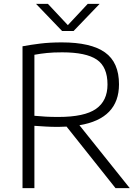

<svg xmlns="http://www.w3.org/2000/svg" viewBox="-20 -965 720 985"><path d="M95.5 0V-727.5Q138 -735.5 186.8 -741.5Q235.5 -747.5 297 -747.5Q446.5 -747.5 518.5 -696.2Q590.5 -645 590.5 -532.5Q590.5 -356.5 387.5 -322.5L645.5 0H572.5L321.5 -315.5Q300.5 -314 278.5 -314Q242 -314 214.2 -315.8Q186.5 -317.5 156.5 -319.5V0ZM279.5 -365Q413 -365 472.2 -406.2Q531.5 -447.5 531.5 -531.5Q531.5 -622 476.5 -659.2Q421.5 -696.5 299 -696.5Q253.5 -696.5 221.2 -693.2Q189 -690 156.5 -684V-371Q190.5 -368 215.8 -366.5Q241 -365 279.5 -365ZM298.5 -806 165 -945H226L328 -836L430 -945H491L357.5 -806Z"/></svg>

Font: Encode Sans SmExp Lt
Style: Regular
Weight: 300
Width: 6
Designer: Multiple Designers
Foundry: Impallari Type
Version: Version 3.002; ttfautohint (v1.8.3) -l 8 -r 50 -G 200 -x 14 